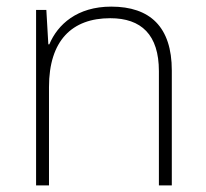

<svg xmlns="http://www.w3.org/2000/svg" viewBox="-20 -560 622 580"><path d="M316 -540C213 -540 154 -486 129 -426H126L120 -530H89V0H128V-297C128 -437 197 -505 313 -505C407 -505 460 -455 460 -345V0H499V-347C499 -479 433 -540 316 -540Z"/></svg>

Font: Noto Sans Canadian Aboriginal ExtraLight
Style: Regular
Weight: 200
Designer: Monotype Design Team, Typotheque's Kevin King
Foundry: Monotype Imaging Inc.
Version: Version 2.004